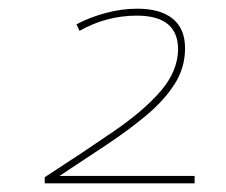

<svg xmlns="http://www.w3.org/2000/svg" viewBox="-20 -791 520 442"><path d="M83 -369V-383Q174 -442 243 -489.5Q312 -537 350.5 -582Q389 -627 390 -677Q390 -755 295 -755Q225 -755 163 -720L156 -735Q186 -751 223 -761Q260 -771 296 -771Q349 -771 377.5 -748Q406 -725 406 -680Q406 -635 382 -597.5Q358 -560 317.5 -526Q277 -492 225 -457.5Q173 -423 117 -386H428V-369Z"/></svg>

Font: Georama Extended Thin
Style: Italic
Weight: 100
Width: 7
Italic angle: -9°
Designer: Jean-Baptiste Levee
Foundry: Production Type
Version: Version 1.000